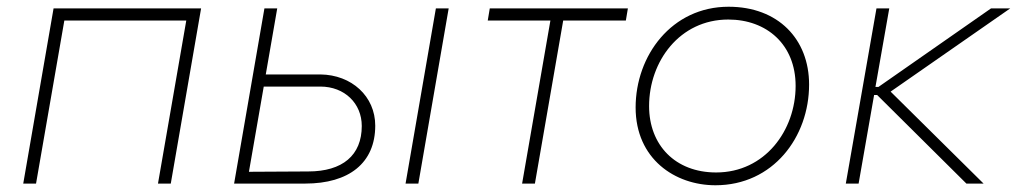

<svg xmlns="http://www.w3.org/2000/svg" viewBox="-20 -545 3019 570"><path d="M49 0H87L171 -484H533L449 0H487L577 -520H139Z M675 0H886C1016 0 1094 -61 1094 -172C1094 -259 1024 -323 931 -324H769L803 -520H765ZM1184 0H1222L1312 -520H1274ZM719 -35 763 -288H931C1003 -288 1054 -238 1054 -171C1054 -84 997 -36 895 -36Z M1428 -484H1614L1530 0H1568L1652 -484H1838L1844 -520H1434Z M2104 5C2275 5 2382 -138 2382 -294C2382 -429 2290 -525 2143 -525C1974 -525 1867 -380 1867 -226C1867 -73 1984 5 2104 5ZM2106 -33C1985 -33 1907 -114 1907 -230C1907 -363 1998 -487 2142 -487C2256 -487 2342 -413 2342 -290C2342 -158 2251 -33 2106 -33Z M2491 0H2529L2575 -263H2584L2849 0H2900L2624 -273L2979 -520H2922L2588 -287H2579L2620 -520H2582Z"/></svg>

Font: Fixel Display ExtraLight
Style: Italic
Weight: 200
Italic angle: -10°
Designer: AlfaBravo + MacPaw
Foundry: Kyrylo Tkachov, Marchela Mozhyna, Serhii Makarenko, Maria Weinstein, Zakhar Kryvoshyya
Version: Version 1.210;Glyphs 3.2 (3217)